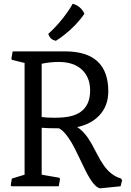

<svg xmlns="http://www.w3.org/2000/svg" viewBox="-20 -1006 707 1037"><path d="M298.8 -313Q234.4 -313 205.1 -315.9V-62.5L300.8 -45.9L304.2 -39.1L297.4 0H41.5L38.1 -5.4L43.9 -41.5L112.8 -62.5V-666L44.9 -682.6L41.5 -689L48.3 -728.5H331.1Q564.9 -728.5 564.9 -512.7Q564.9 -433.6 515.6 -381.8Q472.7 -336.4 397 -319.3Q439 -293.5 475.6 -228Q491.2 -200.2 505.9 -171.1Q520.5 -142.1 538.1 -116.2Q578.6 -57.6 632.3 -42.5L639.6 -33.2L631.3 0L521 11.2Q487.8 6.3 442.4 -83.5L389.6 -192.4Q340.8 -291 298.8 -313ZM296.4 -671.4Q250.5 -671.4 205.1 -661.6V-374Q228.5 -370.1 275.6 -370.1Q322.8 -370.1 356.7 -377.2Q390.6 -384.3 415 -401.4Q466.8 -437.5 466.8 -517.6Q466.8 -586.4 424.3 -627.9Q379.9 -671.4 296.4 -671.4ZM281.7 -785.6Q267.1 -788.6 257.3 -796.4Q247.6 -804.2 240.7 -822.8Q299.3 -875.5 346.2 -943.4Q361.3 -964.8 372.6 -985.8Q416.5 -973.6 436 -932.1Q395.5 -871.6 327.6 -817.9Q305.7 -800.3 281.7 -785.6Z"/></svg>

Font: Trykker
Style: Regular
Weight: 400
Designer: Magnus Gaarde
Foundry: Magnus Gaarde
Version: Version 1.001